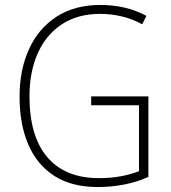

<svg xmlns="http://www.w3.org/2000/svg" viewBox="-20 -745 690 775"><path d="M348 -356H579V-31Q533 -10 480.5 0Q428 10 375 10Q270 10 200 -34.5Q130 -79 94.5 -161Q59 -243 59 -355Q59 -463 97 -546.5Q135 -630 208 -677.5Q281 -725 385 -725Q435 -725 481.5 -714.5Q528 -704 571 -681L554 -647Q511 -670 468.5 -679.5Q426 -689 384 -689Q293 -689 229 -646.5Q165 -604 132 -529Q99 -454 99 -356Q99 -195 171 -110.5Q243 -26 379 -26Q427 -26 467.5 -33.5Q508 -41 541 -54V-320H348Z"/></svg>

Font: Noto Sans Khmer SemiCondensed ExtraLight
Style: Regular
Weight: 200
Width: 4
Designer: Danh Hong and the Monotype Design Team
Foundry: Monotype Imaging Inc.
Version: Version 2.004; ttfautohint (v1.8.4.7-5d5b)